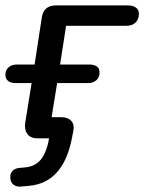

<svg xmlns="http://www.w3.org/2000/svg" viewBox="-24 -507 532 708"><path d="M14.1 150.1Q12.5 133.6 21.7 123.7Q31 113.8 47.5 112.2L69.5 110.2Q109.3 106.2 129.9 77Q150.6 47.8 158.5 -5.5L177 3.1H113.3Q89 3.1 77.1 -12.8Q65.2 -28.7 69.1 -54.8L92.6 -200.6H35Q15.9 -200.6 5.9 -208.5Q-4.1 -216.5 -4.1 -231.3Q-4.1 -248.5 7.5 -258.8Q19.1 -269.1 38.9 -269.1H103.6L130.2 -442.8Q137 -487.1 182.3 -487.1H446.5Q465.9 -487.1 477.1 -479.1Q488.2 -471 488.2 -456.5Q488.2 -435.8 475.9 -423.9Q463.7 -411.9 442 -411.9H219.7L197.6 -269.1H304.6Q322.7 -269.1 332.9 -262.2Q343.1 -255.3 343.1 -240.1Q343.1 -222 331.5 -211.3Q319.8 -200.6 300 -200.6H186.6L160.6 -39.4L146.7 -74.8H202Q225.7 -74.8 238.3 -61.8Q250.8 -48.7 246.6 -25.7L241.1 3.1Q225.3 84.6 185.8 128.6Q146.3 172.6 82.9 178.3L53.7 180.9Q37.1 182.5 26.1 174.2Q15.1 166 14.1 150.1Z"/></svg>

Font: SN Pro Thin
Style: Italic
Weight: 200
Italic angle: -9°
Designer: Tobias Whetton
Foundry: Supernotes
Version: Version 1.003;Glyphs 3.3 (3324)